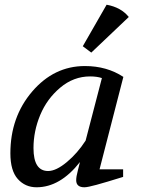

<svg xmlns="http://www.w3.org/2000/svg" viewBox="-20 -787 607 814"><path d="M24 -137Q24 -291 116.5 -399Q209 -507 340 -507Q433 -507 503 -461L402 -69H502V-37Q428 -14 389.5 -3.5Q351 7 338 7Q303 7 303 -23Q303 -38 310 -64L319 -100Q235 7 135 7Q87 7 55.5 -28Q24 -63 24 -137ZM122 -159Q122 -62 184 -62Q218 -62 263.5 -100Q309 -138 343 -191L412 -456Q391 -463 362 -463Q292 -463 235.5 -415.5Q179 -368 150.5 -299.5Q122 -231 122 -159ZM331 -591 432 -767Q493 -756 526 -715L367 -564Z"/></svg>

Font: Volkhov
Style: Italic
Weight: 400
Italic angle: -12°
Designer: Cyreal (www.cyreal.org)
Foundry: Cyreal (www.cyreal.org)
Version: Version 1.010